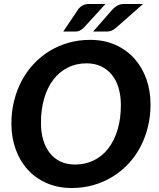

<svg xmlns="http://www.w3.org/2000/svg" viewBox="-20 -933 796 961"><path d="M37 0ZM733.5 -410.5Q733.5 -351 720 -296.8Q706.5 -242.5 681.8 -196Q657 -149.5 621.5 -112Q586 -74.5 542.2 -47.8Q498.5 -21 447.2 -6.5Q396 8 339.5 8Q269 8 213 -16.8Q157 -41.5 118 -84.8Q79 -128 58 -187Q37 -246 37 -314.5Q37 -374 50.5 -428.2Q64 -482.5 88.8 -529Q113.5 -575.5 149 -613.2Q184.5 -651 228.2 -677.8Q272 -704.5 323.2 -719Q374.5 -733.5 431 -733.5Q501.5 -733.5 557.5 -708.5Q613.5 -683.5 652.5 -640Q691.5 -596.5 712.5 -537.5Q733.5 -478.5 733.5 -410.5ZM585 -407Q585 -454 573.5 -492.8Q562 -531.5 539.8 -558.8Q517.5 -586 485.8 -601Q454 -616 413.5 -616Q361 -616 318.8 -594.5Q276.5 -573 246.8 -534Q217 -495 201 -440Q185 -385 185 -318Q185 -270.5 196.5 -232.2Q208 -194 229.8 -166.5Q251.5 -139 283.2 -124.2Q315 -109.5 355.5 -109.5Q408 -109.5 450.5 -130.8Q493 -152 522.8 -191Q552.5 -230 568.8 -284.8Q585 -339.5 585 -407ZM508 -913 399.5 -794.5Q389 -785 379.8 -780Q370.5 -775 356.5 -775H296.5L370.5 -885Q379.5 -898 393 -905.5Q406.5 -913 426 -913ZM696 -913 561.5 -794.5Q550 -784.5 539.2 -779.8Q528.5 -775 514 -775H446L542.5 -885Q554 -897.5 567.8 -905.2Q581.5 -913 601 -913Z"/></svg>

Font: Lato Heavy
Style: Italic
Weight: 800
Italic angle: -7°
Designer: Lukasz Dziedzic
Foundry: tyPoland Lukasz Dziedzic
Version: Version 2.007; 2014-02-27